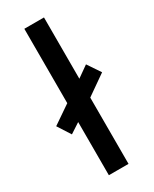

<svg xmlns="http://www.w3.org/2000/svg" viewBox="-211 -811 694 863"><g transform="rotate(-30 136.0 -380.0)"><path d="M81 0V-276L29 -242L-14 -309L81 -374V-760H183V-442L241 -483L286 -416L183 -344V0Z"/></g></svg>

Font: Noto Sans Lao UI SemCond Med
Style: Regular
Weight: 500
Width: 4
Designer: Monotype Design Team
Foundry: Monotype Imaging Inc.
Version: Version 2.000; ttfautohint (v1.8.4.7-5d5b)